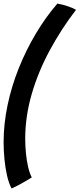

<svg xmlns="http://www.w3.org/2000/svg" viewBox="-20 -795 442 1066"><path d="M44.5 251.5Q29.5 224.5 19.5 181.5Q9.5 138.5 4.8 89.5Q0 40.5 0 -5Q0 -106.5 22 -211.2Q44 -316 84.5 -417Q125 -518 179.5 -609.2Q234 -700.5 298.5 -775Q327 -770.5 356.8 -760.2Q386.5 -750 402 -740.5Q319.5 -633 255.8 -514.8Q192 -396.5 156 -272.5Q120 -148.5 120 -24.5Q120 15 124 56Q128 97 136.2 132.2Q144.5 167.5 156.5 190Q144 198 122.2 210.8Q100.5 223.5 78.5 235Q56.5 246.5 44.5 251.5Z"/></svg>

Font: Grandstander Medium
Style: Italic
Weight: 500
Italic angle: -15°
Designer: Tyler Finck
Foundry: Etcetera Type Co
Version: Version 1.200; ttfautohint (v1.8.3)